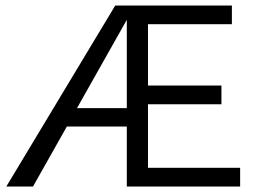

<svg xmlns="http://www.w3.org/2000/svg" viewBox="-20 -678 939 698"><path d="M853 -68V0H441V-218H223L100 0H3L399 -658H823V-590H518V-367H785V-299H518V-68ZM441 -285V-606L260 -285Z"/></svg>

Font: Ysabeau SC Medium
Style: Regular
Weight: 500
Designer: Christian Thalmann (Catharsis Fonts)
Version: Version 0.003